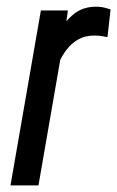

<svg xmlns="http://www.w3.org/2000/svg" viewBox="-20 -560 354 580"><path d="M172.9 -441.9 96.2 0H11.7L103.5 -528.3H185.1ZM314 -531.7 304.7 -447.8Q295.4 -449.7 285.9 -451.2Q276.4 -452.6 267.1 -452.6Q238.3 -453.1 217.3 -441.4Q196.3 -429.7 181.4 -410.2Q166.5 -390.6 156.2 -367.2Q146 -343.8 139.6 -319.8L114.7 -305.2Q119.1 -338.4 128.7 -379.2Q138.2 -419.9 156.2 -457.3Q174.3 -494.6 203.6 -518.1Q232.9 -541.5 276.9 -539.6Q286.6 -539.1 295.7 -536.9Q304.7 -534.7 314 -531.7Z"/></svg>

Font: Roboto Condensed
Style: Italic
Weight: 400
Italic angle: -12°
Designer: Christian Robertson
Foundry: Google
Version: Version 3.0